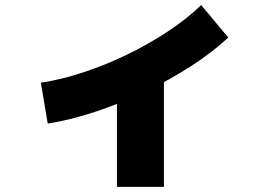

<svg xmlns="http://www.w3.org/2000/svg" viewBox="-20 -660 1040 752"><path d="M140 -336Q219 -348 306 -376.5Q393 -405 478.5 -446.5Q564 -488 638.5 -537.5Q713 -587 768 -640L874 -513Q812 -455 727.5 -400.5Q643 -346 547.5 -300.5Q452 -255 354 -222.5Q256 -190 167 -176ZM438 72V-388H622V72Z"/></svg>

Font: M PLUS 1 Thin Black
Style: Regular
Weight: 900
Version: Version 1.001